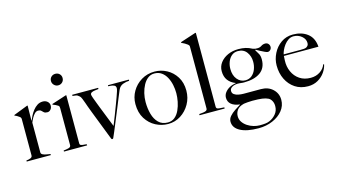

<svg xmlns="http://www.w3.org/2000/svg" viewBox="-102 -1098 3037 1722"><g transform="rotate(-15 1416.5 -236.5)"><path d="M29 0V-10Q52 -12 68.5 -19Q85 -26 85 -42V-380Q85 -394 72.5 -402.5Q60 -411 54 -415Q48 -419 42 -421.5Q36 -424 30 -426V-432L161 -483H167L165 -344H167Q174 -362 186 -385.5Q198 -409 215.5 -431.5Q233 -454 255.5 -468.5Q278 -483 307 -483Q332 -483 349.5 -468Q367 -453 367 -430Q367 -408 354 -393.5Q341 -379 324 -379Q302 -379 292 -388Q282 -397 273 -406Q264 -415 245 -415Q228 -415 213.5 -400.5Q199 -386 187.5 -365Q176 -344 168 -324V-48Q168 -34 183 -26.5Q198 -19 218 -16Q238 -13 253 -10V0Z M480 -587Q458 -587 442 -603Q426 -619 426 -641Q426 -664 441.5 -679Q457 -694 480 -694Q503 -694 518.5 -679Q534 -664 534 -641Q534 -618 518.5 -602.5Q503 -587 480 -587ZM375 0V-10Q397 -12 420 -17.5Q443 -23 443 -42V-385Q443 -393 441.5 -399Q440 -405 433 -410Q414 -423 385 -433V-439L520 -483H526V-36Q526 -23 536.5 -18.5Q547 -14 562 -13.5Q577 -13 590 -10V0Z M823 4Q819 4 817 1.5Q815 -1 814 -3Q809 -16 797 -46.5Q785 -77 769.5 -117.5Q754 -158 737.5 -200Q721 -242 707 -278.5Q693 -315 685 -337Q681 -348 673.5 -370Q666 -392 657.5 -412.5Q649 -433 642 -439Q636 -445 624 -453Q611 -460 578 -462V-473H819V-462Q804 -460 786 -458Q768 -456 755 -449.5Q742 -443 742 -430Q742 -423 750.5 -398.5Q759 -374 770.5 -345Q782 -316 789 -297Q795 -282 805 -256.5Q815 -231 826.5 -202Q838 -173 848 -147.5Q858 -122 864 -107Q879 -144 899 -195Q919 -246 937 -295Q947 -322 957 -349Q967 -376 973.5 -397Q980 -418 980 -427Q980 -447 964.5 -454Q949 -461 931 -462Q925 -463 920 -462.5Q915 -462 910 -463V-473H1104V-462Q1078 -462 1047 -451Q1016 -440 1001 -407Q989 -379 973.5 -341Q958 -303 941 -261Q933 -242 918.5 -206.5Q904 -171 887.5 -131Q871 -91 856.5 -56Q842 -21 833 -2Q830 4 823 4Z M1343 3Q1283 3 1228.5 -25.5Q1174 -54 1139 -109.5Q1104 -165 1104 -245Q1104 -309 1135.5 -363Q1167 -417 1221.5 -450Q1276 -483 1345 -483Q1404 -483 1457 -454.5Q1510 -426 1543.5 -372.5Q1577 -319 1577 -245Q1577 -177 1545 -120.5Q1513 -64 1460 -30.5Q1407 3 1343 3ZM1344 -11Q1382 -11 1408.5 -33Q1435 -55 1451.5 -91Q1468 -127 1476 -168Q1484 -209 1484 -246Q1484 -284 1476 -322.5Q1468 -361 1450.5 -394Q1433 -427 1405 -447Q1377 -467 1338 -467Q1304 -467 1278 -447Q1252 -427 1234 -393.5Q1216 -360 1206.5 -320Q1197 -280 1197 -239Q1197 -179 1211.5 -127Q1226 -75 1258.5 -43Q1291 -11 1344 -11Z M1634 0V-11Q1680 -14 1695 -21Q1710 -27 1710 -43V-618Q1710 -629 1698.5 -638Q1687 -647 1673 -655Q1655 -665 1643 -670V-676L1786 -723H1793V-38Q1793 -23 1803 -18.5Q1813 -14 1830 -13.5Q1847 -13 1867 -11V0Z M2117 250Q2008 250 1947.5 217.5Q1887 185 1887 128Q1887 101 1906.5 78.5Q1926 56 1954.5 37Q1983 18 2009 2V0Q1958 -6 1930.5 -29Q1903 -52 1903 -90Q1903 -116 1919.5 -138Q1936 -160 1962.5 -174.5Q1989 -189 2021 -193V-196Q1977 -213 1952.5 -246Q1928 -279 1928 -330Q1928 -374 1954 -408.5Q1980 -443 2024 -463Q2068 -483 2122 -483Q2160 -483 2189.5 -476Q2219 -469 2251 -452Q2263 -448 2271.5 -447Q2280 -446 2292 -446Q2314 -446 2330.5 -457.5Q2347 -469 2369 -469Q2386 -469 2397 -457Q2408 -445 2408 -428Q2408 -413 2397.5 -401.5Q2387 -390 2372 -390Q2364 -390 2345 -399Q2326 -408 2305 -419Q2284 -430 2271 -438L2267 -434Q2282 -411 2292.5 -391Q2303 -371 2303 -339Q2303 -260 2248 -220.5Q2193 -181 2096 -181Q2089 -181 2082 -181.5Q2075 -182 2068 -183Q2060 -184 2051.5 -184.5Q2043 -185 2033 -185Q2001 -183 1982 -170Q1963 -157 1963 -137Q1963 -116 1979 -104.5Q1995 -93 2019 -88.5Q2043 -84 2066 -84H2226Q2293 -84 2335.5 -44Q2378 -4 2378 55Q2378 111 2342.5 155Q2307 199 2247.5 224.5Q2188 250 2117 250ZM2113 -196Q2149 -196 2173.5 -216.5Q2198 -237 2210.5 -269.5Q2223 -302 2223 -339Q2223 -391 2195 -429Q2167 -467 2114 -467Q2080 -467 2056.5 -447.5Q2033 -428 2020.5 -396.5Q2008 -365 2008 -329Q2008 -269 2038.5 -232.5Q2069 -196 2113 -196ZM2133 227Q2163 227 2185 224.5Q2207 222 2223 215Q2258 201 2284.5 170Q2311 139 2311 96Q2311 67 2299 46Q2287 25 2270 17Q2248 6 2215 1.5Q2182 -3 2124 -3Q2103 -3 2081 -1Q2059 1 2045 3Q1998 15 1980 41Q1962 67 1962 98Q1962 128 1978.5 152Q1995 176 2021 193Q2047 210 2076.5 218.5Q2106 227 2133 227Z M2643 1Q2574 1 2523.5 -32.5Q2473 -66 2445 -123Q2417 -180 2417 -251Q2417 -309 2444 -362.5Q2471 -416 2518.5 -449.5Q2566 -483 2629 -483Q2709 -483 2763 -442Q2817 -401 2823 -318H2502L2500 -278Q2497 -220 2519 -171.5Q2541 -123 2583.5 -94.5Q2626 -66 2686 -66Q2736 -66 2773.5 -91.5Q2811 -117 2823 -154L2831 -152Q2824 -116 2799.5 -80.5Q2775 -45 2735 -22Q2695 1 2643 1ZM2504 -332H2659Q2674 -332 2691 -333Q2708 -334 2717 -340Q2726 -346 2731.5 -354Q2737 -362 2737 -376Q2737 -413 2705 -439.5Q2673 -466 2630 -466Q2604 -466 2582 -451.5Q2560 -437 2543.5 -415Q2527 -393 2517 -370.5Q2507 -348 2504 -332Z"/></g></svg>

Font: Mulat Addis
Style: Regular
Weight: 400
Designer: Fasil fikreab
Version: Version 1.001; ttfautohint (v1.8.3)